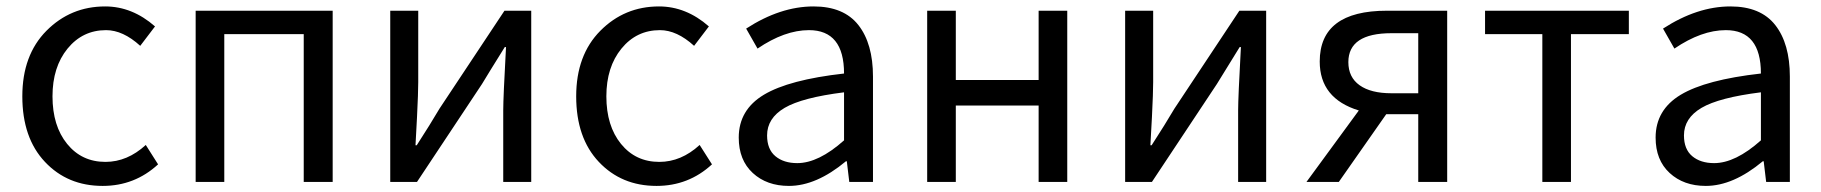

<svg xmlns="http://www.w3.org/2000/svg" viewBox="-20 -577 5777 609"><path d="M305.7 12.7Q194.3 12.7 122.6 -63.5Q50.8 -139.6 50.8 -271.5Q50.8 -402.3 127.4 -479.5Q204.1 -556.6 313.5 -556.6Q399.4 -556.6 471.7 -493.2L424.8 -431.6Q370.1 -481.4 316.4 -481.4Q242.2 -481.4 194.3 -422.9Q146.5 -364.3 146.5 -271.5Q146.5 -177.7 192.9 -120.6Q239.3 -63.5 314.5 -63.5Q383.8 -63.5 442.4 -117.2L481.4 -55.7Q407.2 12.7 305.7 12.7Z M600.6 0V-543H1035.2V0H943.4V-468.8H691.4V0Z M1217.8 0V-543H1306.6V-316.4Q1306.6 -283.2 1302.7 -205.6Q1298.8 -127.9 1297.9 -116.2H1301.8Q1344.7 -182.6 1374 -232.4L1580.1 -543H1665V0H1576.2V-226.6Q1576.2 -267.6 1585 -427.7H1581.1Q1529.3 -344.7 1508.8 -310.5L1302.7 0Z M2062.5 12.7Q1951.2 12.7 1879.4 -63.5Q1807.6 -139.6 1807.6 -271.5Q1807.6 -402.3 1884.3 -479.5Q1960.9 -556.6 2070.3 -556.6Q2156.2 -556.6 2228.5 -493.2L2181.6 -431.6Q2127 -481.4 2073.2 -481.4Q1999 -481.4 1951.2 -422.9Q1903.3 -364.3 1903.3 -271.5Q1903.3 -177.7 1949.7 -120.6Q1996.1 -63.5 2071.3 -63.5Q2140.6 -63.5 2199.2 -117.2L2238.3 -55.7Q2164.1 12.7 2062.5 12.7Z M2482.4 12.7Q2412.1 12.7 2367.7 -28.3Q2323.2 -69.3 2323.2 -140.6Q2323.2 -228.5 2402.8 -276.4Q2482.4 -324.2 2657.2 -343.8Q2657.2 -481.4 2545.9 -481.4Q2468.8 -481.4 2382.8 -422.9L2346.7 -486.3Q2455.1 -556.6 2560.5 -556.6Q2656.2 -556.6 2702.6 -497.6Q2749 -438.5 2749 -334V0H2673.8L2666 -65.4H2663.1Q2569.3 12.7 2482.4 12.7ZM2508.8 -59.6Q2576.2 -59.6 2657.2 -131.8V-284.2Q2524.4 -267.6 2468.8 -234.9Q2413.1 -202.1 2413.1 -147.5Q2413.1 -103.5 2439.5 -81.5Q2465.8 -59.6 2508.8 -59.6Z M2920.9 0V-543H3011.7V-323.2H3274.4V-543H3365.2V0H3274.4V-242.2H3011.7V0Z M3548.8 0V-543H3637.7V-316.4Q3637.7 -283.2 3633.8 -205.6Q3629.9 -127.9 3628.9 -116.2H3632.8Q3675.8 -182.6 3705.1 -232.4L3911.1 -543H3996.1V0H3907.2V-226.6Q3907.2 -267.6 3916 -427.7H3912.1Q3860.4 -344.7 3839.8 -310.5L3633.8 0Z M4478.5 -281.2V-471.7H4393.6Q4256.8 -471.7 4256.8 -379.9Q4256.8 -332 4292.5 -306.6Q4328.1 -281.2 4393.6 -281.2ZM4378.9 -543H4570.3V0H4478.5V-214.8H4377L4226.6 0H4124L4290 -226.6Q4166 -264.6 4166 -381.8Q4166 -543 4378.9 -543Z M4872.1 0V-468.8H4690.4V-543H5146.5V-468.8H4962.9V0Z M5390.6 12.7Q5320.3 12.7 5275.9 -28.3Q5231.4 -69.3 5231.4 -140.6Q5231.4 -228.5 5311 -276.4Q5390.6 -324.2 5565.4 -343.8Q5565.4 -481.4 5454.1 -481.4Q5377 -481.4 5291 -422.9L5254.9 -486.3Q5363.3 -556.6 5468.8 -556.6Q5564.5 -556.6 5610.8 -497.6Q5657.2 -438.5 5657.2 -334V0H5582L5574.2 -65.4H5571.3Q5477.5 12.7 5390.6 12.7ZM5417 -59.6Q5484.4 -59.6 5565.4 -131.8V-284.2Q5432.6 -267.6 5377 -234.9Q5321.3 -202.1 5321.3 -147.5Q5321.3 -103.5 5347.7 -81.5Q5374 -59.6 5417 -59.6Z"/></svg>

Font: GenYoGothic TW TTF Regular
Style: Regular
Weight: 400
Version: Version 1.300